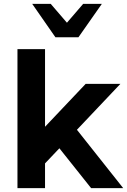

<svg xmlns="http://www.w3.org/2000/svg" viewBox="-20 -973 657 993"><path d="M266.6 -780.3 146.5 -953.1H242.2L326.2 -855.5L410.2 -953.1H506.8L385.7 -780.3ZM70.3 0V-718.8H212.9V-317.4L422.9 -539.1H602.5L377.9 -301.8L617.2 0H451.2L287.1 -206.1L212.9 -127.9V0Z"/></svg>

Font: Min Sans Bold
Style: Regular
Weight: 700
Designer: Jinseong-Kim, NotoSansCJK, Nunito
Foundry: Jinseong-Kim
Version: Version 1.400;Glyphs 3.1.2 (3151)